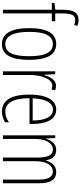

<svg xmlns="http://www.w3.org/2000/svg" viewBox="544 -1348 815 1942"><g transform="rotate(90 951.0 -377.5)"><path d="M195 -495V-529H116V-593C116 -694 132 -731 183 -731C199 -731 216 -728 232 -721L244 -751C227 -759 207 -765 182 -765C104 -765 79 -711 79 -598V-530L10 -521V-495H79V0H116V-495Z M586 -265C586 -437 539 -539 426 -539C317 -539 265 -444 265 -267C265 -84 320 10 427 10C534 10 586 -82 586 -265ZM303 -267C303 -421 339 -505 426 -505C516 -505 549 -416 549 -266C549 -101 511 -24 427 -24C342 -24 303 -108 303 -267Z M848 -537C785 -537 756 -471 739 -416H737L731 -529H702V0H739V-278C739 -381 777 -500 847 -500C861 -500 876 -495 885 -491L894 -527C879 -535 862 -537 848 -537Z M1090 -539C987 -539 937 -433 937 -264C937 -97 989 10 1109 10C1151 10 1187 -3 1217 -22V-61C1181 -36 1147 -24 1111 -24C1019 -24 974 -109 974 -269H1234V-303C1234 -425 1196 -539 1090 -539ZM1090 -506C1168 -506 1200 -412 1199 -301H975C981 -439 1023 -506 1090 -506Z M1721 -539C1656 -539 1625 -497 1604 -437H1601C1593 -491 1565 -539 1498 -539C1427 -539 1400 -483 1384 -435H1381L1377 -529H1349V0H1386V-326C1386 -417 1417 -505 1493 -505C1540 -505 1574 -471 1574 -354V0H1611V-332C1611 -438 1651 -505 1716 -505C1763 -505 1797 -467 1797 -367V0H1834V-371C1834 -487 1793 -539 1721 -539Z"/></g></svg>

Font: Noto Sans Devanagari UI ExtraCondensed ExtraLight
Style: Regular
Weight: 200
Width: 2
Designer: Jelle Bosma - Monotype Design Team
Foundry: Monotype Imaging Inc.
Version: Version 2.004